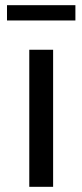

<svg xmlns="http://www.w3.org/2000/svg" viewBox="-20 -721 317 741"><path d="M185 0V-529H93V0ZM271 -642V-701H7V-642Z"/></svg>

Font: Montserrat-Alt1 Med
Style: Regular
Weight: 500
Designer: Differentunic
Foundry: Differentunic
Version: Version 7.222